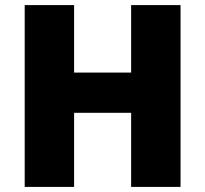

<svg xmlns="http://www.w3.org/2000/svg" viewBox="-20 -734 806 754"><path d="M689 0H495V-291H271V0H77V-714H271V-449H495V-714H689Z"/></svg>

Font: Noto Sans Arabic Blk
Style: Regular
Weight: 900
Designer: Monotype Design Team, Nadine Chahine, Nizar Qandah and Khaled Hosny
Foundry: Monotype Imaging Inc.
Version: Version 2.012; ttfautohint (v1.8.4.7-5d5b)